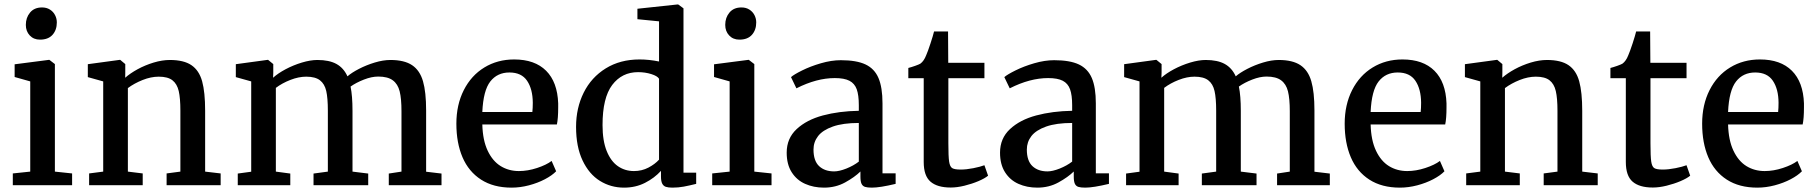

<svg xmlns="http://www.w3.org/2000/svg" viewBox="-20 -840 8243 871"><path d="M38.1 0ZM117.2 -61.5V-470.7L46.4 -490.7V-548.3L201.7 -568.4H204.1L229 -549.3V-61.5L307.1 -53.2V0H38.1V-53.2ZM170.4 -806.2H170.9Q191.4 -806.2 206.5 -796.6Q221.7 -787.1 229.7 -771.5Q237.8 -755.9 237.8 -738.3Q237.8 -704.1 218.3 -682.1Q198.7 -660.2 161.6 -660.2H161.1Q132.8 -660.2 115 -679.2Q97.2 -698.2 97.2 -727.1Q97.2 -760.3 116.5 -783.2Q135.7 -806.2 170.4 -806.2Z M448.2 -61.5V-470.7L378.4 -490.2V-548.8L522.9 -568.4H525.4L548.3 -549.3V-509.8L547.9 -487.3Q570.3 -507.3 604.2 -525.9Q638.2 -544.4 677 -556.2Q715.8 -567.9 750.5 -567.9Q814 -567.9 848.6 -544.2Q883.3 -520.5 897 -471.2Q910.6 -421.9 910.6 -337.4V-61.5L981 -53.2V0H735.8V-53.2L798.3 -61.5V-337.9Q798.3 -394.5 790.8 -427Q783.2 -459.5 762.2 -475.8Q741.2 -492.2 700.2 -492.2Q665 -492.2 627 -477.1Q588.9 -461.9 560.1 -440.4V-61.5L627.4 -53.2V0H384.3V-53.2Z M1119.6 -61V-470.7L1049.8 -490.2V-548.8L1193.8 -568.4H1196.3L1219.7 -549.3V-509.8L1218.8 -487.3Q1240.7 -507.3 1275.6 -525.9Q1310.5 -544.4 1349.4 -556.2Q1388.2 -567.9 1419.9 -567.9Q1473.6 -567.9 1506.3 -549.8Q1539.1 -531.7 1556.2 -493.7Q1575.2 -510.3 1608.6 -527.6Q1642.1 -544.9 1680.2 -556.4Q1718.3 -567.9 1751 -567.9Q1814.5 -567.9 1849.6 -544.2Q1884.8 -520.5 1898.9 -471.4Q1913.1 -422.4 1913.1 -338.9V-61L1982.9 -52.7V0H1743.7V-52.7L1801.3 -61.5V-335.4Q1801.3 -392.6 1793 -425.8Q1784.7 -459 1761.7 -475.8Q1738.8 -492.7 1695.8 -492.7Q1666 -492.7 1630.9 -479Q1595.7 -465.3 1570.3 -447.3Q1579.1 -405.3 1579.1 -337.4V-61.5L1650.4 -52.7V0H1402.3V-52.7L1467.3 -61.5V-337.9Q1467.3 -395 1460 -427.2Q1452.6 -459.5 1431.4 -475.8Q1410.2 -492.2 1369.1 -492.2Q1335 -492.2 1297.4 -477.5Q1259.8 -462.9 1231.4 -441.4V-61.5L1296.9 -52.7V0H1058.6V-52.7Z M2312.5 -570.3Q2406.2 -570.3 2457.5 -519Q2508.8 -467.8 2512.2 -371.1V-353.5Q2512.2 -302.2 2506.3 -275.4H2168Q2169.9 -203.6 2192.4 -156.2Q2214.8 -108.9 2251.5 -86.4Q2288.1 -64 2334 -64Q2374 -64 2416.3 -77.9Q2458.5 -91.8 2482.4 -109.9L2502.9 -63Q2484.4 -43.9 2451.9 -26.9Q2419.4 -9.8 2379.6 0.7Q2339.8 11.2 2300.8 11.2Q2218.8 11.2 2162.4 -25.1Q2106 -61.5 2078.1 -126.7Q2050.3 -191.9 2050.3 -278.8Q2050.3 -364.7 2084 -431.2Q2117.7 -497.6 2177.2 -533.9Q2236.8 -570.3 2312.5 -570.3ZM2395 -332Q2397 -349.6 2397 -374Q2396.5 -436 2371.1 -473.6Q2345.7 -511.2 2291 -511.2Q2236.3 -511.2 2204.3 -470.5Q2172.4 -429.7 2168 -332Z M2881.3 -570.3Q2924.3 -570.3 2969.7 -561V-743.2L2871.6 -752.9V-800.3L3053.7 -819.8H3056.6L3080.6 -802.2V-56.6H3138.2V-5.9Q3106.4 2 3081.8 6.6Q3057.1 11.2 3030.8 11.2Q3011.7 11.2 3000.7 7.6Q2989.7 3.9 2984.1 -7.1Q2978.5 -18.1 2978.5 -39.1V-64.9Q2948.7 -32.2 2906 -10.5Q2863.3 11.2 2811 11.2Q2751 11.2 2701.7 -19.3Q2652.3 -49.8 2622.8 -112.1Q2593.3 -174.3 2593.3 -264.6Q2593.3 -350.1 2627.9 -419.7Q2662.6 -489.3 2728 -529.8Q2793.5 -570.3 2881.3 -570.3ZM2969.7 -482.9Q2962.4 -495.1 2934.6 -503.9Q2906.7 -512.7 2874.5 -512.7Q2801.3 -512.7 2757.3 -454.6Q2713.4 -396.5 2713.4 -272.5Q2713.4 -201.7 2732.2 -155Q2751 -108.4 2783 -86.2Q2814.9 -64 2856 -64Q2891.6 -64 2921.4 -79.6Q2951.2 -95.2 2969.7 -115.7Z M3210.9 0ZM3290 -61.5V-470.7L3219.2 -490.7V-548.3L3374.5 -568.4H3377L3401.9 -549.3V-61.5L3480 -53.2V0H3210.9V-53.2ZM3343.3 -806.2H3343.8Q3364.3 -806.2 3379.4 -796.6Q3394.5 -787.1 3402.6 -771.5Q3410.6 -755.9 3410.6 -738.3Q3410.6 -704.1 3391.1 -682.1Q3371.6 -660.2 3334.5 -660.2H3334Q3305.7 -660.2 3287.8 -679.2Q3270 -698.2 3270 -727.1Q3270 -760.3 3289.3 -783.2Q3308.6 -806.2 3343.3 -806.2Z M3876 -362.8Q3876 -408.7 3866.5 -435.1Q3856.9 -461.4 3833.5 -473.6Q3810.1 -485.8 3767.1 -485.8Q3684.6 -485.8 3593.3 -439.5H3592.8L3568.4 -490.2Q3581.5 -502 3618.9 -520.5Q3656.2 -539.1 3703.9 -553Q3751.5 -566.9 3794.4 -566.9Q3865.7 -566.9 3906.5 -547.6Q3947.3 -528.3 3965.3 -485.8Q3983.4 -443.4 3983.4 -371.1V-53.7H4043V-5.9Q3971.7 11.2 3935.5 11.2Q3915 11.2 3904.3 7.8Q3893.6 4.4 3888.4 -6.1Q3883.3 -16.6 3883.3 -38.6V-62Q3856.9 -36.1 3814 -12.5Q3771 11.2 3717.8 11.2Q3670.9 11.2 3632.6 -5.9Q3594.2 -22.9 3571.5 -58.6Q3548.8 -94.2 3548.8 -147.5Q3548.8 -212.4 3594 -254.4Q3639.2 -296.4 3712.6 -316.2Q3786.1 -335.9 3876 -337.4ZM3876 -282.2Q3804.2 -282.2 3758.1 -265.9Q3711.9 -249.5 3691.2 -222.7Q3670.4 -195.8 3670.4 -161.6Q3670.4 -110.4 3695.8 -86.4Q3721.2 -62.5 3764.2 -62.5Q3787.1 -62.5 3819.6 -75.4Q3852.1 -88.4 3876 -106.9Z M4100.6 -485.4V-531.7Q4114.3 -535.2 4132.1 -541.5Q4149.9 -547.9 4155.3 -551.3Q4171.4 -563 4181.6 -589.4Q4189 -606 4200.9 -642.3Q4212.9 -678.7 4217.3 -697.3H4280.8L4281.7 -555.2H4445.8V-485.4H4282.2V-189.9Q4282.2 -130.4 4285.6 -107.2Q4289.1 -84 4299.6 -77.4Q4310.1 -70.8 4337.9 -70.8H4338.4Q4363.8 -70.8 4395.8 -77.1Q4427.7 -83.5 4445.3 -90.3H4445.8L4462.4 -43Q4447.8 -30.8 4418.5 -18.3Q4389.2 -5.9 4355.5 2.4Q4321.8 10.7 4293.5 10.7H4292.5Q4231.9 10.7 4201.2 -15.9Q4170.4 -42.5 4170.4 -105V-485.4Z M4843.8 -362.8Q4843.8 -408.7 4834.2 -435.1Q4824.7 -461.4 4801.3 -473.6Q4777.8 -485.8 4734.9 -485.8Q4652.3 -485.8 4561 -439.5H4560.5L4536.1 -490.2Q4549.3 -502 4586.7 -520.5Q4624 -539.1 4671.6 -553Q4719.2 -566.9 4762.2 -566.9Q4833.5 -566.9 4874.3 -547.6Q4915 -528.3 4933.1 -485.8Q4951.2 -443.4 4951.2 -371.1V-53.7H5010.7V-5.9Q4939.5 11.2 4903.3 11.2Q4882.8 11.2 4872.1 7.8Q4861.3 4.4 4856.2 -6.1Q4851.1 -16.6 4851.1 -38.6V-62Q4824.7 -36.1 4781.7 -12.5Q4738.8 11.2 4685.5 11.2Q4638.7 11.2 4600.3 -5.9Q4562 -22.9 4539.3 -58.6Q4516.6 -94.2 4516.6 -147.5Q4516.6 -212.4 4561.8 -254.4Q4606.9 -296.4 4680.4 -316.2Q4753.9 -335.9 4843.8 -337.4ZM4843.8 -282.2Q4772 -282.2 4725.8 -265.9Q4679.7 -249.5 4658.9 -222.7Q4638.2 -195.8 4638.2 -161.6Q4638.2 -110.4 4663.6 -86.4Q4689 -62.5 4731.9 -62.5Q4754.9 -62.5 4787.4 -75.4Q4819.8 -88.4 4843.8 -106.9Z M5149.4 -61V-470.7L5079.6 -490.2V-548.8L5223.6 -568.4H5226.1L5249.5 -549.3V-509.8L5248.5 -487.3Q5270.5 -507.3 5305.4 -525.9Q5340.3 -544.4 5379.2 -556.2Q5418 -567.9 5449.7 -567.9Q5503.4 -567.9 5536.1 -549.8Q5568.8 -531.7 5585.9 -493.7Q5605 -510.3 5638.4 -527.6Q5671.9 -544.9 5710 -556.4Q5748 -567.9 5780.8 -567.9Q5844.2 -567.9 5879.4 -544.2Q5914.6 -520.5 5928.7 -471.4Q5942.9 -422.4 5942.9 -338.9V-61L6012.7 -52.7V0H5773.4V-52.7L5831.1 -61.5V-335.4Q5831.1 -392.6 5822.8 -425.8Q5814.5 -459 5791.5 -475.8Q5768.6 -492.7 5725.6 -492.7Q5695.8 -492.7 5660.6 -479Q5625.5 -465.3 5600.1 -447.3Q5608.9 -405.3 5608.9 -337.4V-61.5L5680.2 -52.7V0H5432.1V-52.7L5497.1 -61.5V-337.9Q5497.1 -395 5489.7 -427.2Q5482.4 -459.5 5461.2 -475.8Q5439.9 -492.2 5398.9 -492.2Q5364.7 -492.2 5327.1 -477.5Q5289.6 -462.9 5261.2 -441.4V-61.5L5326.7 -52.7V0H5088.4V-52.7Z M6342.3 -570.3Q6436 -570.3 6487.3 -519Q6538.6 -467.8 6542 -371.1V-353.5Q6542 -302.2 6536.1 -275.4H6197.8Q6199.7 -203.6 6222.2 -156.2Q6244.6 -108.9 6281.2 -86.4Q6317.9 -64 6363.8 -64Q6403.8 -64 6446 -77.9Q6488.3 -91.8 6512.2 -109.9L6532.7 -63Q6514.2 -43.9 6481.7 -26.9Q6449.2 -9.8 6409.4 0.7Q6369.6 11.2 6330.6 11.2Q6248.5 11.2 6192.1 -25.1Q6135.7 -61.5 6107.9 -126.7Q6080.1 -191.9 6080.1 -278.8Q6080.1 -364.7 6113.8 -431.2Q6147.5 -497.6 6207 -533.9Q6266.6 -570.3 6342.3 -570.3ZM6424.8 -332Q6426.8 -349.6 6426.8 -374Q6426.3 -436 6400.9 -473.6Q6375.5 -511.2 6320.8 -511.2Q6266.1 -511.2 6234.1 -470.5Q6202.1 -429.7 6197.8 -332Z M6695.3 -61.5V-470.7L6625.5 -490.2V-548.8L6770 -568.4H6772.5L6795.4 -549.3V-509.8L6794.9 -487.3Q6817.4 -507.3 6851.3 -525.9Q6885.3 -544.4 6924.1 -556.2Q6962.9 -567.9 6997.6 -567.9Q7061 -567.9 7095.7 -544.2Q7130.4 -520.5 7144 -471.2Q7157.7 -421.9 7157.7 -337.4V-61.5L7228 -53.2V0H6982.9V-53.2L7045.4 -61.5V-337.9Q7045.4 -394.5 7037.8 -427Q7030.3 -459.5 7009.3 -475.8Q6988.3 -492.2 6947.3 -492.2Q6912.1 -492.2 6874 -477.1Q6835.9 -461.9 6807.1 -440.4V-61.5L6874.5 -53.2V0H6631.3V-53.2Z M7285.6 -485.4V-531.7Q7299.3 -535.2 7317.1 -541.5Q7335 -547.9 7340.3 -551.3Q7356.4 -563 7366.7 -589.4Q7374 -606 7386 -642.3Q7397.9 -678.7 7402.3 -697.3H7465.8L7466.8 -555.2H7630.9V-485.4H7467.3V-189.9Q7467.3 -130.4 7470.7 -107.2Q7474.1 -84 7484.6 -77.4Q7495.1 -70.8 7522.9 -70.8H7523.4Q7548.8 -70.8 7580.8 -77.1Q7612.8 -83.5 7630.4 -90.3H7630.9L7647.5 -43Q7632.8 -30.8 7603.5 -18.3Q7574.2 -5.9 7540.5 2.4Q7506.8 10.7 7478.5 10.7H7477.5Q7417 10.7 7386.2 -15.9Q7355.5 -42.5 7355.5 -105V-485.4Z M7963.9 -570.3Q8057.6 -570.3 8108.9 -519Q8160.2 -467.8 8163.6 -371.1V-353.5Q8163.6 -302.2 8157.7 -275.4H7819.3Q7821.3 -203.6 7843.8 -156.2Q7866.2 -108.9 7902.8 -86.4Q7939.5 -64 7985.4 -64Q8025.4 -64 8067.6 -77.9Q8109.9 -91.8 8133.8 -109.9L8154.3 -63Q8135.7 -43.9 8103.3 -26.9Q8070.8 -9.8 8031 0.7Q7991.2 11.2 7952.1 11.2Q7870.1 11.2 7813.7 -25.1Q7757.3 -61.5 7729.5 -126.7Q7701.7 -191.9 7701.7 -278.8Q7701.7 -364.7 7735.4 -431.2Q7769 -497.6 7828.6 -533.9Q7888.2 -570.3 7963.9 -570.3ZM8046.4 -332Q8048.3 -349.6 8048.3 -374Q8047.9 -436 8022.5 -473.6Q7997.1 -511.2 7942.4 -511.2Q7887.7 -511.2 7855.7 -470.5Q7823.7 -429.7 7819.3 -332Z"/></svg>

Font: Merriweather
Style: Regular
Weight: 400
Designer: Eben Sorkin
Foundry: Eben Sorkin
Version: Version 1.584; ttfautohint (v1.6)